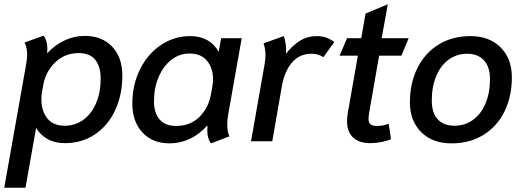

<svg xmlns="http://www.w3.org/2000/svg" viewBox="-34 -665 2466 904"><path d="M88 -356Q94 -388 94 -409Q94 -438 82 -465L171 -497Q189 -474 189 -435Q189 -421 188 -414Q224 -453 269.5 -474.5Q315 -496 366 -496Q446 -496 494 -445.5Q542 -395 542 -309Q542 -218 508 -145.5Q474 -73 412.5 -32Q351 9 271 9Q224 9 189.5 -10.5Q155 -30 136 -63L86 219H-14ZM440 -295Q440 -351 415 -383Q390 -415 336 -415Q271 -415 225.5 -371Q180 -327 169 -261L163 -227Q161 -217 161 -196Q161 -143 188.5 -108Q216 -73 271 -73Q320 -73 358.5 -101Q397 -129 418.5 -179.5Q440 -230 440 -295Z M589 -177Q589 -265 625 -338Q661 -411 723.5 -453Q786 -495 862 -495Q953 -495 996 -421L1007 -485H1104L1041 -129Q1036 -104 1036 -77Q1036 -44 1046 -23L959 10Q942 -13 942 -51Q942 -64 943 -71L940 -72Q904 -32 859 -11Q814 10 764 10Q684 10 636.5 -41.5Q589 -93 589 -177ZM960 -225 966 -259Q969 -276 969 -292Q969 -344 941 -378.5Q913 -413 858 -413Q811 -413 773 -383.5Q735 -354 713 -302.5Q691 -251 691 -188Q691 -133 717.5 -102.5Q744 -72 795 -72Q862 -72 905.5 -115Q949 -158 960 -225Z M1211 -358Q1216 -386 1216 -406Q1216 -434 1207 -461L1302 -495Q1313 -466 1313 -429Q1313 -418 1312 -412Q1345 -453 1379.5 -474Q1414 -495 1456 -495Q1481 -495 1500.5 -488.5Q1520 -482 1540 -467L1489 -396Q1464 -412 1433 -412Q1377 -412 1342 -372Q1307 -332 1294 -264L1248 0H1148Z M1600 -94Q1600 -111 1603 -130L1651 -403H1565L1600 -485H1667L1687 -601L1792 -645L1763 -485H1890L1856 -403H1751L1703 -128Q1701 -112 1701 -106Q1701 -87 1710.5 -79.5Q1720 -72 1741 -72Q1772 -72 1796 -83L1807 -10Q1791 -2 1763 3.5Q1735 9 1710 9Q1657 9 1628.5 -17.5Q1600 -44 1600 -94Z M1896 -183Q1896 -274 1931.5 -345Q1967 -416 2031.5 -455.5Q2096 -495 2181 -495Q2270 -495 2323 -442Q2376 -389 2376 -301Q2376 -210 2341 -139.5Q2306 -69 2241.5 -29.5Q2177 10 2092 10Q2002 10 1949 -43Q1896 -96 1896 -183ZM2273 -293Q2273 -350 2244.5 -381Q2216 -412 2166 -412Q2117 -412 2079 -384.5Q2041 -357 2020 -307Q1999 -257 1999 -192Q1999 -133 2027 -103Q2055 -73 2106 -73Q2155 -73 2193 -100.5Q2231 -128 2252 -178Q2273 -228 2273 -293Z"/></svg>

Font: Niramit Medium
Style: Italic
Weight: 500
Italic angle: -10°
Designer: Katatrad Aksorn Co.,Ltd.
Foundry: Cadson Demak Co.,Ltd.
Version: Version 1.000; ttfautohint (v1.6)